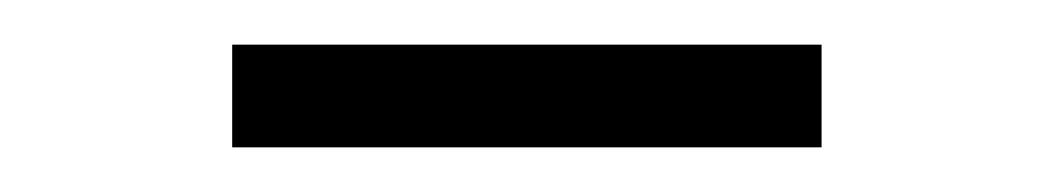

<svg xmlns="http://www.w3.org/2000/svg" viewBox="-20 -732 472 86"><path d="M84 -666V-712H348V-666Z"/></svg>

Font: Noto Serif SC ExtraLight Light
Style: Regular
Weight: 300
Version: Version 2.002-H1;hotconv 1.1.0;makeotfexe 2.6.0